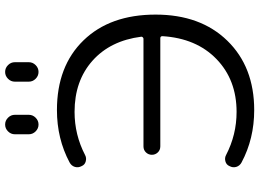

<svg xmlns="http://www.w3.org/2000/svg" viewBox="-148 -828 987 730"><g transform="rotate(-90 345.0 -463.5)"><path d="M399 -900Q399 -915 410 -926Q421 -937 436 -937Q451 -937 462 -926Q473 -915 473 -900V-847Q473 -832 462 -821Q451 -810 436 -810Q421 -810 410 -821Q399 -832 399 -847ZM199 -900Q199 -915 210 -926Q221 -937 236 -937Q251 -937 262 -926Q273 -915 273 -900V-847Q273 -832 262 -821Q251 -810 236 -810Q221 -810 210 -821Q199 -832 199 -847ZM284 -57Q406 -57 485 -133.5Q564 -210 572 -339Q572 -347 564 -347H153Q139 -347 130 -356.5Q121 -366 121 -379Q121 -392 130 -401.5Q139 -411 153 -411H562Q565 -411 567.5 -413.5Q570 -416 570 -419Q555 -537 478.5 -605Q402 -673 284 -673Q197 -673 120 -633Q109 -627 96 -630.5Q83 -634 78 -646Q71 -659 75 -672Q79 -685 92 -692Q182 -740 291 -740Q458 -740 556 -639Q654 -538 654 -365Q654 -194 554.5 -92Q455 10 291 10Q182 10 92 -38Q79 -45 75 -58Q71 -71 78 -84Q83 -96 96 -99.5Q109 -103 120 -97Q197 -57 284 -57Z"/></g></svg>

Font: Rounded Mplus 1c
Style: Regular
Weight: 400
Version: Version 1.059.20150529